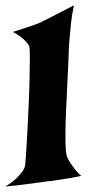

<svg xmlns="http://www.w3.org/2000/svg" viewBox="-20 -725 364 719"><path d="M28.3 -605.5Q62.5 -616.2 84 -623.5Q105.5 -630.9 119.1 -635.7Q134.8 -641.6 142.6 -646.5L166 -658.2Q179.7 -665 201.2 -676.3Q222.7 -687.5 256.8 -705.1Q249 -668 245.6 -635.3Q242.2 -602.5 240.2 -577.1Q237.3 -547.9 237.3 -523.4Q236.3 -502.9 234.9 -468.8Q233.4 -434.6 231.4 -394.5Q229.5 -354.5 227.5 -312.5Q225.6 -270.5 225.1 -233.9Q224.6 -197.3 226.1 -170.9Q227.5 -144.5 232.4 -134.8Q237.3 -123 245.1 -112.3Q252 -102.5 261.2 -90.3Q270.5 -78.1 284.2 -66.4Q261.7 -61.5 242.2 -58.1Q222.7 -54.7 208 -52.7Q190.4 -49.8 176.8 -47.9Q162.1 -46.9 136.7 -43Q115.2 -40 82 -35.6Q48.8 -31.2 0 -26.4Q25.4 -42 40.5 -56.6Q55.7 -71.3 63.5 -82Q72.3 -94.7 74.2 -106.4Q75.2 -114.3 77.6 -148.9Q80.1 -183.6 82.5 -231Q85 -278.3 87.4 -332.5Q89.8 -386.7 90.8 -433.6Q91.8 -480.5 91.8 -513.7Q91.8 -546.9 88.9 -553.7Q85 -560.5 77.1 -569.3Q70.3 -577.1 59.1 -585.9Q47.9 -594.7 28.3 -605.5Z"/></svg>

Font: Irish Grover
Style: Regular
Weight: 400
Designer: Squid
Foundry: Font Diner, Inc DBA Sideshow
Version: Version 1.000